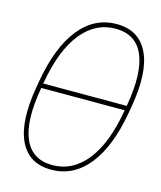

<svg xmlns="http://www.w3.org/2000/svg" viewBox="-112 -816 757 905"><g transform="rotate(15 267.0 -363.5)"><path d="M222.7 7.8Q113.8 7.8 69.8 -83.7Q25.9 -175.3 55.7 -348.1L61 -379.4Q90.8 -552.2 163.8 -643.8Q236.8 -735.4 345.7 -735.4Q454.6 -735.4 498.8 -643.8Q543 -552.2 513.2 -379.4L507.8 -348.1Q478 -175.3 404.8 -83.7Q331.5 7.8 222.7 7.8ZM82.5 -375H489.7L490.7 -379.4Q519 -543 481.9 -627.9Q444.8 -712.9 346.2 -712.9Q247.6 -712.9 179.7 -627.9Q111.8 -543 83.5 -379.4ZM222.7 -14.6Q321.3 -14.6 389.2 -99.6Q457 -184.6 485.4 -348.1L486.3 -352.5H79.1L78.1 -348.1Q49.8 -184.6 86.9 -99.6Q124 -14.6 222.7 -14.6Z"/></g></svg>

Font: Inter Display Thin
Style: Italic
Weight: 100
Italic angle: -9.39999°
Designer: Rasmus Andersson
Foundry: rsms
Version: Version 4.000;git-a52131595